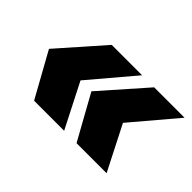

<svg xmlns="http://www.w3.org/2000/svg" viewBox="-72 -709 822 822"><g transform="rotate(45 339.5 -298.0)"><path d="M489 -500H673L502 -298L605 -96H423L311 -298ZM232 -500H416L245 -298L348 -96H166L54 -298Z"/></g></svg>

Font: Oak Sans ExtraBold
Style: Italic
Weight: 800
Italic angle: -9.49998°
Foundry: Erik Kennedy, Walven
Version: Version 1.000